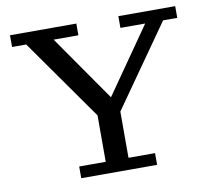

<svg xmlns="http://www.w3.org/2000/svg" viewBox="-76 -769 944 855"><g transform="rotate(-10 395.5 -341.0)"><path d="M224 0V-53H344V-263L86 -629H22V-682H322V-629H210L417 -332L624 -629H512V-682H769V-629H705L447 -262V-53H567V0Z"/></g></svg>

Font: Montagu Slab 16pt
Style: Regular
Weight: 400
Designer: Florian Karsten
Foundry: Florian Karsten
Version: Version 1.000; ttfautohint (v1.8.3)